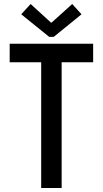

<svg xmlns="http://www.w3.org/2000/svg" viewBox="-20 -938 513 958"><path d="M185.5 0V-645.5H287.6V0ZM28.3 -627.4V-719.7H444.8V-627.4ZM132.8 -918 234.4 -825.2H237.3L340.3 -918L386.7 -866.7L248 -753.9H225.6L85.9 -866.7Z"/></svg>

Font: Reddit Sans Condensed Medium
Style: Regular
Weight: 500
Designer: Stephen Hutchings
Foundry: Reddit
Version: Version 1.014